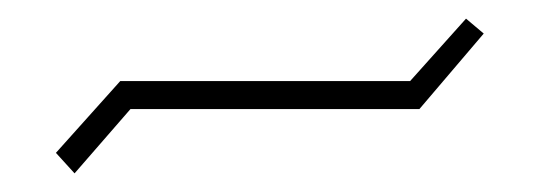

<svg xmlns="http://www.w3.org/2000/svg" viewBox="-20 -399 579 206"><path d="M430 -282H120L60 -213L40 -235L109 -312H420L480 -379L499 -363Z"/></svg>

Font: Turret Road ExtraLight
Style: Regular
Weight: 275
Designer: Noponies
Foundry: Noponies
Version: Version 1.001; ttfautohint (v1.8)